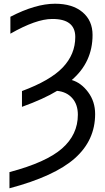

<svg xmlns="http://www.w3.org/2000/svg" viewBox="-20 -761 559 1020"><path d="M272.5 -741.2Q365.2 -741.2 418.5 -696.3Q471.7 -651.4 471.7 -575.2Q471.7 -430.7 361.3 -335.9Q411.1 -321.3 448.2 -271.5Q485.4 -221.7 485.4 -155.3Q485.4 -15.6 377.4 80.1Q269.5 175.8 30.3 239.3V153.3Q225.6 101.6 309.6 27.8Q393.6 -45.9 393.6 -151.4Q393.6 -206.1 363.8 -239.7Q334 -273.4 283.2 -278.3Q212.9 -235.4 96.7 -193.4V-277.3Q247.1 -333 313.5 -402.8Q379.9 -472.7 379.9 -564.5Q379.9 -661.1 256.8 -660.2Q171.9 -660.2 35.2 -582V-671.9Q168.9 -741.2 272.5 -741.2Z"/></svg>

Font: Gen Shin Gothic Regular
Style: Regular
Weight: 400
Designer: [Source Han Sans]
Ryoko NISHIZUKA  (kana & ideographs); Paul D. Hunt (Latin, Greek & Cyrillic); Wenlong ZHANG  (bopomofo
Version: Version 1.002.20150607